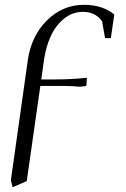

<svg xmlns="http://www.w3.org/2000/svg" viewBox="-20 -472 522 795"><path d="M24.9 274.9 95.2 -223.1Q109.4 -322.8 174.3 -387.5Q239.3 -452.1 328.1 -452.1Q403.8 -452.1 453.1 -412.1L439 -314H415L402.8 -383.8Q375 -422.9 323.2 -422.9Q280.3 -422.9 245.6 -395Q210.9 -367.2 190.4 -322.8Q169.9 -278.3 162.1 -223.1L150.9 -143.1H210Q274.9 -143.1 339.8 -149.9L337.9 -122.1L336.9 -116.2L311 -112.8Q279.8 -116.2 242.2 -116.2H147L90.8 277.8L32.2 303.2Z"/></svg>

Font: Dihjauti S
Style: Italic
Weight: 400
Italic angle: -9°
Designer: T. Christopher White
Version: Version 3.0.0